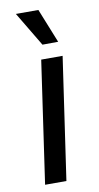

<svg xmlns="http://www.w3.org/2000/svg" viewBox="-84 -762 413 801"><g transform="rotate(-10 122.5 -361.5)"><path d="M40.1 0 114.8 -517H205.5L130.4 0ZM130.8 -577.5 43.8 -723H139.1L197.4 -578Z"/></g></svg>

Font: Public Sans Thin
Style: Italic
Weight: 100
Italic angle: -8°
Designer: The Public Sans project authors (U.S. Web Design System). Libre Franklin designed by Pablo Impallari and Rodrigo Fuenzal
Version: Version 2.000